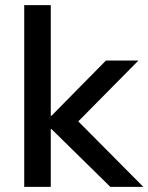

<svg xmlns="http://www.w3.org/2000/svg" viewBox="-20 -725 576 745"><path d="M74 0V-705H177V-276H180L391 -490H517L261 -231V-277L536 0H408L180 -224H177V0Z"/></svg>

Font: Nunito Sans 11pt SemiBold
Style: Regular
Weight: 600
Version: Version 3.101;gftools[0.9.27]